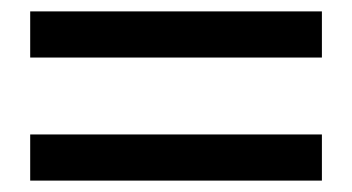

<svg xmlns="http://www.w3.org/2000/svg" viewBox="-20 -453 617 337"><path d="M33 -433H545V-352H33ZM33 -217H545V-136H33Z"/></svg>

Font: Martel Sans SemiBold
Style: Regular
Weight: 600
Designer: Dan Reynolds and Mathieu Réguer
Foundry: Dan Reynolds and Mathieu Réguer
Version: Version 1.002; ttfautohint (v1.1) -l 5 -r 5 -G 72 -x 0 -D la